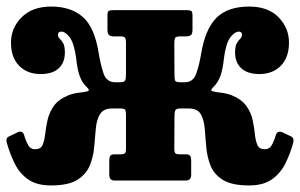

<svg xmlns="http://www.w3.org/2000/svg" viewBox="-21 -551 916 586"><path d="M874 -116Q865 -82 850 -52Q835 -22 808.8 -3.5Q782.5 15 739 15Q686.5 15 659.2 -2Q632 -19 621.5 -45.8Q611 -72.5 608.5 -102.5Q606 -132.5 603.8 -159.2Q601.5 -186 591.5 -203Q581.5 -220 554 -220H532Q517.5 -220 514.5 -215.2Q511.5 -210.5 511.5 -194L511 -97Q511 -85.5 514.5 -82.8Q518 -80 528 -80H545.5Q556 -80 559.2 -75.5Q562.5 -71 562.5 -60V-18Q562.5 0 546.5 0H328.5Q312.5 0 312.5 -18V-60Q312.5 -71 315.5 -75.5Q318.5 -80 329 -80H346.5Q356.5 -80 360 -82.8Q363.5 -85.5 363.5 -97V-197Q363.5 -213.5 360.5 -216.8Q357.5 -220 343 -220H322Q295 -220 284.5 -203Q274 -186 271.5 -159.2Q269 -132.5 266.5 -102.5Q264 -72.5 253 -45.8Q242 -19 214.8 -2Q187.5 15 134.5 15Q91 15 64.8 -3.5Q38.5 -22 23.8 -52Q9 -82 -0.5 -116Q-2 -122 -0.8 -127.2Q0.5 -132.5 10.5 -136.5L34.5 -148Q48.5 -152.5 52.5 -139Q59 -117.5 66 -106.5Q73 -95.5 86 -95.5Q103 -95.5 108.8 -108.2Q114.5 -121 116.8 -141.2Q119 -161.5 124 -184.2Q129 -207 143.2 -227.5Q157.5 -248 188.5 -260.5Q204.5 -266.5 221.2 -268.2Q238 -270 246.2 -272.5Q254.5 -275 245 -284Q229 -298.5 221.8 -320.2Q214.5 -342 211.5 -373.5Q205 -419.5 191.8 -437Q178.5 -454.5 166 -454.5Q156 -454.5 156 -445Q156 -437.5 161.2 -432.8Q166.5 -428 171.8 -419.2Q177 -410.5 177 -390.5Q177 -360 158.2 -342.5Q139.5 -325 103 -325Q62.5 -325 37.5 -350.2Q12.5 -375.5 12.5 -421Q12.5 -465.5 45 -498.2Q77.5 -531 135.5 -531Q195.5 -531 231.8 -499.2Q268 -467.5 280.5 -387.5Q286 -354 295 -327Q304 -300 330.5 -300H344Q357.5 -300 360.5 -305Q363.5 -310 363.5 -324V-420.5Q363.5 -433 360 -436.5Q356.5 -440 348 -440H326Q316.5 -440 311.8 -444Q307 -448 307 -461V-503Q307 -514.5 310.2 -517.2Q313.5 -520 325 -520H548.5Q560 -520 563.2 -517.2Q566.5 -514.5 566.5 -503V-461Q566.5 -447.5 561.5 -443.8Q556.5 -440 546.5 -440H529.5Q518 -440 514.5 -436.5Q511 -433 511 -416.5L511.5 -321.5Q511.5 -309 513.8 -304.5Q516 -300 529.5 -300H543Q569 -300 578.2 -327Q587.5 -354 593 -387.5Q605.5 -463 640 -497Q674.5 -531 739.5 -531Q797.5 -531 829.2 -498.2Q861 -465.5 861 -421Q861 -375.5 836 -350.2Q811 -325 771 -325Q734.5 -325 715.5 -342.5Q696.5 -360 696.5 -390.5Q696.5 -410.5 701.8 -419.2Q707 -428 712.2 -432.8Q717.5 -437.5 717.5 -445Q717.5 -454.5 708 -454.5Q695.5 -454.5 682 -437Q668.5 -419.5 662.5 -373.5Q659.5 -342 652 -320.2Q644.5 -298.5 629 -284Q619.5 -275 627.8 -272.5Q636 -270 652.5 -268.2Q669 -266.5 685.5 -260.5Q716.5 -248 731 -227.5Q745.5 -207 750.2 -184.2Q755 -161.5 757 -141.2Q759 -121 764.8 -108.2Q770.5 -95.5 787.5 -95.5Q800.5 -95.5 807.5 -106.5Q814.5 -117.5 821 -139Q825 -152 839 -148L863.5 -136.5Q873 -132.5 874.2 -127.2Q875.5 -122 874 -116Z"/></svg>

Font: Besley* Narrow
Style: Bold
Weight: 700
Width: 4
Designer: Owen Earl
Foundry: indestructible type*
Version: Version 3.000; ttfautohint (v1.8.3)